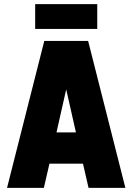

<svg xmlns="http://www.w3.org/2000/svg" viewBox="-20 -908 640 928"><path d="M14 0 194 -710H406L586 0H408L381 -117H219L192 0ZM300 -476 253 -268H347ZM150 -768V-888H450V-768Z"/></svg>

Font: Geist Mono UltraBlack
Style: Regular
Weight: 900
Monospace: yes
Designer: Basement.studio, Andrés Briganti, Mateo Zaragoza
Foundry: Basement.studio, Vercel, Andrés Briganti, Guido Ferreyra, Mateo Zaragoza
Version: Version 1.400; ttfautohint (v1.8.4.7-5d5b)